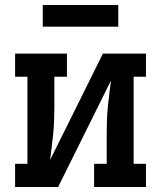

<svg xmlns="http://www.w3.org/2000/svg" viewBox="-20 -743 640 763"><path d="M40 0V-92H89V-438H40V-530H246V-438H196V-318Q196 -291 195 -264.5Q194 -238 191.5 -212Q189 -186 185.5 -159.5Q182 -133 179 -107L389 -530H560V-438H511V-92H560V0H354V-92H404V-212Q404 -239 405 -265.5Q406 -292 408.5 -318Q411 -344 414.5 -370.5Q418 -397 421 -423L211 0ZM150 -637V-723H450V-637Z"/></svg>

Font: Iosevka Slab Semibold Extended
Style: Regular
Weight: 600
Width: 7
Monospace: yes
Designer: Belleve Invis
Foundry: Belleve Invis
Version: Version 11.1.0; ttfautohint (v1.8.3)